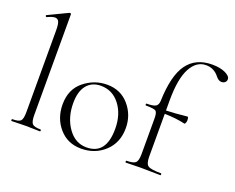

<svg xmlns="http://www.w3.org/2000/svg" viewBox="-117 -929 1402 1145"><g transform="rotate(20 584.0 -356.5)"><path d="M41 0Q38 0 38 -6Q38 -12 41 -12Q82 -12 94 -24.5Q106 -37 106 -81V-600Q106 -637 99 -653Q92 -669 74 -669Q58 -669 26 -654Q23 -653 20.5 -655.5Q18 -658 18 -661Q18 -664 21 -665L144 -724Q146 -725 149 -725Q156 -725 156 -718V-81Q156 -38 168 -25Q180 -12 221 -12Q224 -12 224 -6Q224 0 221 0Q211 0 180.5 -1Q150 -2 131 -2Q113 -2 82 -1Q51 0 41 0Z M486 13Q400 13 346.5 -48.5Q293 -110 293 -198Q293 -294 358 -346.5Q423 -399 504 -399Q590 -399 643 -337.5Q696 -276 696 -193Q696 -100 635 -43.5Q574 13 486 13ZM514 -5Q638 -5 638 -167Q638 -259 591.5 -319.5Q545 -380 471 -380Q414 -380 382 -340.5Q350 -301 350 -227Q350 -135 396 -70Q442 -5 514 -5Z M1052 -726Q1102 -726 1135 -710.5Q1168 -695 1168 -675Q1168 -662 1159 -654.5Q1150 -647 1137 -647Q1118 -647 1101 -669Q1069 -710 1018 -710Q957 -710 921 -642.5Q885 -575 885 -439V-374Q932 -375 1018 -384Q1025 -384 1025 -361Q1025 -356 1023.5 -350.5Q1022 -345 1019.5 -341.5Q1017 -338 1015 -338Q961 -351 885 -353V-81Q885 -37 902.5 -24.5Q920 -12 986 -12Q988 -12 988 -6Q988 0 986 0Q964 0 922.5 -1Q881 -2 860 -2Q841 -2 809 -1Q777 0 766 0Q763 0 763 -6Q763 -12 766 -12Q810 -12 823.5 -25Q837 -38 837 -81V-306Q837 -344 825.5 -352.5Q814 -361 762 -361Q759 -361 759 -367Q759 -373 762 -373Q805 -373 820 -382.5Q835 -392 836 -418Q841 -580 894.5 -653Q948 -726 1052 -726Z"/></g></svg>

Font: t
Style: Regular
Weight: 300
Designer: Christian Thalmann (Catharsis Fonts)
Version: Version 1.000;PS 002.000;hotconv 1.0.88;makeotf.lib2.5.64775